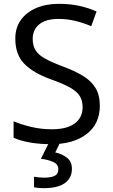

<svg xmlns="http://www.w3.org/2000/svg" viewBox="-20 -744 589 1004"><path d="M502 -191Q502 -96 433 -43Q364 10 247 10Q187 10 136 1Q85 -8 51 -24V-110Q87 -94 140.5 -81Q194 -68 251 -68Q331 -68 371.5 -99Q412 -130 412 -183Q412 -218 397 -242Q382 -266 345.5 -286.5Q309 -307 244 -330Q153 -363 106.5 -411Q60 -459 60 -542Q60 -599 89 -639.5Q118 -680 169.5 -702Q221 -724 288 -724Q347 -724 396 -713Q445 -702 485 -684L457 -607Q420 -623 376.5 -634Q333 -645 286 -645Q219 -645 185 -616.5Q151 -588 151 -541Q151 -505 166 -481Q181 -457 215 -438Q249 -419 307 -397Q370 -374 413.5 -347.5Q457 -321 479.5 -284Q502 -247 502 -191ZM356 139Q356 187 319 213.5Q282 240 208 240Q176 240 158 235V180Q167 182 182 183.5Q197 185 211 185Q247 185 266 175.5Q285 166 285 141Q285 115 258.5 103Q232 91 194 86L237 0H295L269 53Q305 61 330.5 81Q356 101 356 139Z"/></svg>

Font: Noto Sans SignWriting
Style: Regular
Weight: 400
Designer: Monotype Design Team
Foundry: Monotype Imaging Inc.
Version: Version 2.004; ttfautohint (v1.8.4.7-5d5b)